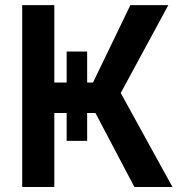

<svg xmlns="http://www.w3.org/2000/svg" viewBox="-20 -748 730 768"><path d="M246.6 -542H328.6V-184.6H246.6ZM68.8 0V-727.5H197.3V-418H352.1L501.5 -727.5H653.3L462.9 -376L669.9 0H517.6L361.8 -295.9H197.3V0Z"/></svg>

Font: Inter 20pt SemiBold
Style: Regular
Weight: 600
Version: Version 4.001;git-66647c0bb